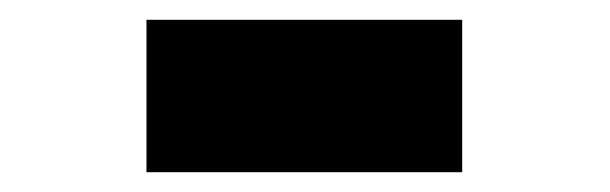

<svg xmlns="http://www.w3.org/2000/svg" viewBox="-20 -750 616 194"><path d="M447 -576H128V-730H447Z"/></svg>

Font: Gabarito Black
Style: Regular
Weight: 900
Designer: Leandro Assis / Alvaro Franca / Felipe Casaprima
Foundry: Naipe Foundry
Version: Version 1.000